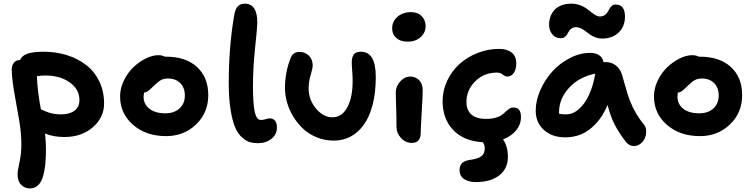

<svg xmlns="http://www.w3.org/2000/svg" viewBox="-20 -780 4167 1061"><path d="M145 261.2Q117.2 261.2 97.2 241.5Q77.1 221.7 77.1 184.1Q77.1 164.1 87.6 117.2Q98.1 70.3 98.1 19Q98.1 -43 86.2 -113.8Q74.2 -184.6 60.8 -257.6Q47.4 -330.6 44.9 -389.2Q43.9 -414.6 55.2 -431.4Q66.4 -448.2 90.8 -448.2Q100.6 -472.7 132.3 -483.4Q164.1 -494.1 221.2 -494.1Q290.5 -494.1 351.1 -474.9Q411.6 -455.6 457.3 -419.9Q502.9 -384.3 529.1 -329.6Q555.2 -274.9 555.2 -208Q555.2 -130.9 493.2 -76.9Q431.2 -22.9 335.9 -22.9Q275.4 -22.9 229 -42Q233.9 5.9 233.9 45.9Q233.9 92.8 230.2 128.7Q226.6 164.6 217.3 196Q208 227.5 189.7 244.4Q171.4 261.2 145 261.2ZM231 -362.8Q212.4 -362.8 184.1 -358.9Q186.5 -276.9 206.1 -175.8Q209.5 -174.3 224.9 -167.7Q240.2 -161.1 249.3 -158Q258.3 -154.8 276.9 -151.4Q295.4 -147.9 315.9 -147.9Q363.8 -147.9 391.4 -168Q418.9 -188 418.9 -228Q418.9 -286.1 365.5 -324.5Q312 -362.8 231 -362.8Z M897.5 -27.8Q787.1 -27.8 715.3 -90.1Q643.6 -152.3 643.6 -248Q643.6 -291.5 664.1 -334.2Q684.6 -377 715.8 -407.2Q747.1 -437.5 784.4 -456.3Q821.8 -475.1 855.5 -475.1Q877 -475.1 890.6 -466.8H897.5Q1006.8 -466.8 1068.8 -409.7Q1130.9 -352.5 1130.9 -253.9Q1130.9 -157.2 1063.7 -92.5Q996.6 -27.8 897.5 -27.8ZM773.4 -247.1Q773.4 -204.1 805.7 -179Q837.9 -153.8 893.6 -153.8Q942.4 -153.8 971.9 -180.7Q1001.5 -207.5 1001.5 -252Q1001.5 -295.4 976.1 -320.8Q950.7 -346.2 907.7 -346.2Q884.8 -346.2 868.2 -336.7Q851.6 -327.1 830.6 -306.2Q804.2 -279.8 794.9 -274.4Q786.1 -269.5 775.9 -268.1Q773.4 -251 773.4 -247.1Z M1405.3 11.2Q1380.4 11.2 1360.6 5.6Q1340.8 0 1317.9 -20.3Q1294.9 -40.5 1279.8 -75Q1264.6 -109.4 1254.4 -172.1Q1244.1 -234.9 1244.1 -319.8Q1244.1 -522 1273.9 -693.8Q1279.8 -729.5 1293.7 -744.6Q1307.6 -759.8 1333 -759.8Q1401.9 -759.8 1401.9 -654.8Q1401.9 -629.4 1389.9 -518.1Q1377.9 -406.7 1377.9 -299.8Q1377.9 -254.4 1380.4 -221.2Q1382.8 -188 1386.5 -168.2Q1390.1 -148.4 1396 -136.7Q1401.9 -125 1408 -121.1Q1414.1 -117.2 1421.9 -117.2Q1435.1 -117.2 1448.7 -121.6Q1462.4 -126 1468.3 -126Q1510.3 -126 1510.3 -75.2Q1510.3 -37.1 1480 -12.9Q1449.7 11.2 1405.3 11.2Z M1824.7 -2.9Q1775.4 -2.9 1731.2 -20.8Q1687 -38.6 1655.5 -68.1Q1624 -97.7 1600.8 -135.5Q1577.6 -173.3 1566.2 -213.9Q1554.7 -254.4 1554.7 -293Q1554.7 -379.9 1585.9 -459Q1591.3 -474.6 1603.8 -483.9Q1616.2 -493.2 1633.8 -493.2Q1666 -493.2 1687 -472.2Q1708 -451.2 1708 -418Q1708 -404.3 1696.8 -365.7Q1685.5 -327.1 1685.5 -291Q1685.5 -229 1726.1 -180.4Q1766.6 -131.8 1816.9 -131.8Q1869.6 -131.8 1899.2 -186.8Q1928.7 -241.7 1928.7 -333Q1928.7 -358.4 1926.3 -389.2Q1923.8 -419.9 1923.8 -435.1Q1923.8 -464.4 1935.3 -479.2Q1946.8 -494.1 1974.6 -494.1Q2056.6 -494.1 2056.6 -355Q2056.6 -268.6 2039.1 -200.9Q2021.5 -133.3 1990.2 -90.3Q1959 -47.4 1917 -25.1Q1875 -2.9 1824.7 -2.9Z M2231.9 -549.8Q2192.4 -549.8 2169.7 -570.3Q2147 -590.8 2147 -623Q2147 -662.1 2176.5 -687.5Q2206.1 -712.9 2251 -712.9Q2289.6 -712.9 2310.8 -690.2Q2332 -667.5 2332 -636.2Q2332 -599.6 2304.4 -574.7Q2276.9 -549.8 2231.9 -549.8ZM2255.9 9.8Q2221.2 9.8 2196 -17.3Q2170.9 -44.4 2170.9 -80.1Q2170.9 -138.7 2168.9 -193.6Q2167 -248.5 2167 -268.1Q2167 -303.2 2191.7 -330.1Q2216.3 -356.9 2246.6 -356.9Q2275.9 -356.9 2295.7 -337.4Q2315.4 -317.9 2315.9 -282.2Q2316.4 -259.8 2310.5 -162.8Q2304.7 -65.9 2304.7 -43.9Q2304.7 -18.1 2292.2 -4.2Q2279.8 9.8 2255.9 9.8Z M2609.9 226.1Q2568.4 226.1 2543.9 209Q2519.5 191.9 2519.5 160.2Q2519.5 136.2 2532.2 122.6Q2544.9 108.9 2574.7 104Q2620.6 98.1 2639.6 83.7Q2658.7 69.3 2658.7 41Q2658.7 18.6 2647.9 5.9Q2543 0 2484.4 -61.5Q2425.8 -123 2425.8 -221.2Q2425.8 -280.3 2451.2 -334Q2476.6 -387.7 2518.8 -426Q2561 -464.4 2618.7 -487.1Q2676.3 -509.8 2738.8 -509.8Q2781.7 -509.8 2807.4 -489.7Q2833 -469.7 2833 -429.2Q2833 -398.4 2819.6 -377.7Q2806.2 -356.9 2783.7 -356.9Q2771.5 -356.9 2758.3 -367.9Q2745.1 -378.9 2726.6 -378.9Q2654.8 -378.9 2606.2 -330.8Q2557.6 -282.7 2557.6 -215.8Q2557.6 -171.9 2584.5 -147.5Q2611.3 -123 2667 -123Q2696.8 -123 2719.2 -129.6Q2741.7 -136.2 2753.7 -145.3Q2765.6 -154.3 2775.1 -163.6Q2784.7 -172.9 2794.9 -179.4Q2805.2 -186 2817.9 -186Q2858.9 -186 2858.9 -133.8Q2858.9 -92.3 2832.3 -59.8Q2805.7 -27.3 2759.8 -9.8Q2786.6 27.8 2786.6 87.9Q2786.6 151.4 2739.3 188.7Q2691.9 226.1 2609.9 226.1Z M3078.1 -568.8Q3049.3 -568.8 3031.7 -590.6Q3014.2 -612.3 3014.2 -644Q3014.2 -666 3021 -686Q3027.8 -706.1 3042 -722.9Q3056.2 -739.7 3080.8 -749.8Q3105.5 -759.8 3137.2 -759.8Q3161.1 -759.8 3182.4 -752.4Q3203.6 -745.1 3218.3 -734.9Q3232.9 -724.6 3245.6 -714.1Q3258.3 -703.6 3270.8 -696.3Q3283.2 -689 3294.4 -689Q3310.1 -689 3320.6 -695.8Q3331.1 -702.6 3336.9 -712.2Q3342.8 -721.7 3347.9 -731.4Q3353 -741.2 3361.6 -748Q3370.1 -754.9 3382.3 -754.9Q3433.6 -754.9 3433.6 -688Q3433.6 -634.3 3398.9 -600.6Q3364.3 -566.9 3307.1 -566.9Q3287.6 -566.9 3270.3 -573.5Q3252.9 -580.1 3240 -589.4Q3227.1 -598.6 3215.1 -607.7Q3203.1 -616.7 3190.2 -623.3Q3177.2 -629.9 3164.6 -629.9Q3149.4 -629.9 3139.6 -623.5Q3129.9 -617.2 3124.5 -608.4Q3119.1 -599.6 3114.3 -590.6Q3109.4 -581.5 3100.3 -575.2Q3091.3 -568.8 3078.1 -568.8ZM3104.5 -21Q3030.8 -21 2985.6 -61.8Q2940.4 -102.5 2940.4 -168.9Q2940.4 -224.1 2965.6 -281.5Q2990.7 -338.9 3031.5 -384.3Q3072.3 -429.7 3128.2 -458.7Q3184.1 -487.8 3241.2 -487.8Q3304.2 -487.8 3315.4 -436Q3319.3 -437 3327.1 -437Q3360.4 -437 3384.5 -417.2Q3408.7 -397.5 3417.5 -366.2Q3446.8 -259.8 3460.9 -223.6Q3488.8 -151.9 3539.6 -89.8Q3550.3 -76.7 3550.8 -56.4Q3551.3 -36.1 3543.9 -17.8Q3536.6 0.5 3520.3 13.7Q3503.9 26.9 3483.4 26.9Q3457 26.9 3439.5 4.9Q3401.4 -44.4 3377.7 -89.6Q3354 -134.8 3337.4 -200.2Q3311.5 -137.2 3272 -95.7Q3232.4 -54.2 3191.2 -37.6Q3149.9 -21 3104.5 -21ZM3069.3 -160.2V-151.9Q3084.5 -147.9 3107.4 -147.9Q3161.6 -147.9 3206.1 -206.8Q3250.5 -265.6 3269.5 -373Q3179.2 -355 3124.3 -294.4Q3069.3 -233.9 3069.3 -160.2Z M3847.7 -27.8Q3737.3 -27.8 3665.5 -90.1Q3593.8 -152.3 3593.8 -248Q3593.8 -291.5 3614.3 -334.2Q3634.8 -377 3666 -407.2Q3697.3 -437.5 3734.6 -456.3Q3772 -475.1 3805.7 -475.1Q3827.1 -475.1 3840.8 -466.8H3847.7Q3957 -466.8 4019 -409.7Q4081.1 -352.5 4081.1 -253.9Q4081.1 -157.2 4013.9 -92.5Q3946.8 -27.8 3847.7 -27.8ZM3723.6 -247.1Q3723.6 -204.1 3755.9 -179Q3788.1 -153.8 3843.8 -153.8Q3892.6 -153.8 3922.1 -180.7Q3951.7 -207.5 3951.7 -252Q3951.7 -295.4 3926.3 -320.8Q3900.9 -346.2 3857.9 -346.2Q3835 -346.2 3818.4 -336.7Q3801.8 -327.1 3780.8 -306.2Q3754.4 -279.8 3745.1 -274.4Q3736.3 -269.5 3726.1 -268.1Q3723.6 -251 3723.6 -247.1Z"/></svg>

Font: Shantell Sans Irregular
Style: Regular
Weight: 600
Designer: Stephen Nixon, Anya Danilova, Shantell Martin
Foundry: Arrow Type
Version: Version 1.006;[9816181b4]